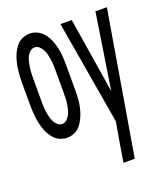

<svg xmlns="http://www.w3.org/2000/svg" viewBox="-137 -621 799 929"><g transform="rotate(-20 262.5 -156.5)"><path d="M124 8Q108 8 92 2Q76 -4 64.5 -14.5Q53 -25 43.5 -40.5Q34 -56 28.5 -71Q23 -86 19 -102.5Q15 -119 13 -135.5Q11 -152 10 -169Q9 -186 9 -202V-318Q9 -334 10 -351Q11 -368 13 -384.5Q15 -401 19 -417.5Q23 -434 28.5 -449Q34 -464 43.5 -479.5Q53 -495 64.5 -505.5Q76 -516 92 -522Q108 -528 124 -528Q146 -528 166 -517.5Q186 -507 199.5 -488.5Q213 -470 220.5 -449Q228 -428 232.5 -406Q237 -384 238 -362Q239 -340 239 -318V-202Q239 -186 238.5 -169Q238 -152 236 -135.5Q234 -119 230 -102.5Q226 -86 220 -71Q214 -56 205 -40.5Q196 -25 184.5 -14.5Q173 -4 157 2Q141 8 124 8ZM124 -63Q138 -63 148.5 -73Q159 -83 165 -95Q171 -107 174 -120.5Q177 -134 179 -147.5Q181 -161 181.5 -175Q182 -189 182 -202V-318Q182 -331 181.5 -345Q181 -359 179 -372.5Q177 -386 174 -399.5Q171 -413 165 -425Q159 -437 148.5 -447Q138 -457 124 -457Q111 -457 100 -447Q89 -437 83.5 -425Q78 -413 75 -399.5Q72 -386 70 -372.5Q68 -359 67.5 -345Q67 -331 67 -318V-202Q67 -189 67.5 -175Q68 -161 70 -147.5Q72 -134 75 -120.5Q78 -107 83.5 -95Q89 -83 100 -73Q111 -63 124 -63ZM338 215Q342 187 347 159.5Q352 132 356 105L372 14L281 -520H339L401 -131L461 -520H520L396 215Z"/></g></svg>

Font: Iosevka Pride
Style: Regular
Weight: 400
Monospace: yes
Designer: Belleve Invis
Foundry: Belleve Invis
Version: Version 30.3.1; ttfautohint (v1.8.4)